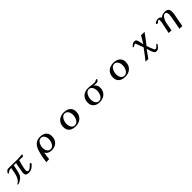

<svg xmlns="http://www.w3.org/2000/svg" viewBox="763 -2937 5474 5474"><g transform="rotate(-45 3500.0 -200.0)"><path d="M841 -153Q841 -146 838.5 -140Q836 -134 831 -128Q791 -76 732.5 -40Q674 -4 606 -4Q545 -4 510.5 -25.5Q476 -47 476 -115Q476 -129 478 -142Q480 -155 482 -168Q495 -242 508.5 -315Q522 -388 536 -461Q514 -461 491.5 -461.5Q469 -462 446 -462Q438 -424 430 -385.5Q422 -347 414 -309Q400 -241 384 -189.5Q368 -138 335 -97Q302 -56 238 -19Q219 -8 195.5 1.5Q172 11 149 11Q143 11 137 8Q131 5 131 -2Q131 -7 134 -10Q144 -14 155 -20Q166 -26 175 -32Q220 -67 248.5 -118Q277 -169 293.5 -228Q310 -287 319.5 -346.5Q329 -406 338 -459Q312 -458 285 -453.5Q258 -449 235 -435Q219 -425 204 -413Q189 -401 168 -401Q166 -401 163 -403Q160 -405 160 -408Q160 -421 173 -441.5Q186 -462 202.5 -479.5Q219 -497 231 -501Q249 -508 272.5 -508.5Q296 -509 315 -509Q396 -509 476.5 -507Q557 -505 638 -505Q663 -505 688 -506.5Q713 -508 738 -510Q760 -512 782.5 -514Q805 -516 827 -516Q829 -516 832.5 -515Q836 -514 836 -510V-508L816 -457Q807 -449 793 -449Q777 -449 762 -450.5Q747 -452 731 -453Q695 -456 658 -456Q637 -381 617 -305Q597 -229 586 -151Q585 -145 584.5 -138.5Q584 -132 584 -126Q584 -101 594 -77.5Q604 -54 634 -54Q661 -54 689 -71.5Q717 -89 741.5 -112.5Q766 -136 782 -155Q785 -159 788 -162Q791 -165 794 -168Q800 -174 809 -174Q817 -174 829 -168.5Q841 -163 841 -153Z M1682 -281Q1682 -323 1667.5 -366Q1653 -409 1622.5 -438Q1592 -467 1543 -467Q1501 -467 1469.5 -443.5Q1438 -420 1417 -383Q1396 -346 1386 -305Q1376 -264 1376 -228Q1376 -197 1384 -164.5Q1392 -132 1408.5 -104Q1425 -76 1451.5 -58.5Q1478 -41 1514 -41Q1558 -41 1589.5 -64.5Q1621 -88 1641.5 -125Q1662 -162 1672 -203.5Q1682 -245 1682 -281ZM1803 -279Q1803 -192 1767.5 -128.5Q1732 -65 1667.5 -30.5Q1603 4 1516 4Q1452 4 1400 -20Q1348 -44 1315 -102H1314Q1304 -45 1296 13Q1288 71 1283 129L1164 131Q1172 69 1183 6.5Q1194 -56 1207 -117Q1222 -190 1244.5 -259.5Q1267 -329 1303.5 -385Q1340 -441 1399 -474.5Q1458 -508 1546 -508Q1618 -508 1676.5 -483Q1735 -458 1769 -407Q1803 -356 1803 -279Z M2659 -288Q2659 -320 2650.5 -353.5Q2642 -387 2624 -416Q2606 -445 2579 -463Q2552 -481 2514 -481Q2469 -481 2436.5 -456Q2404 -431 2383 -392Q2362 -353 2351.5 -310Q2341 -267 2341 -230Q2341 -198 2349 -163.5Q2357 -129 2374 -99.5Q2391 -70 2418.5 -52Q2446 -34 2484 -34Q2531 -34 2564 -58.5Q2597 -83 2618 -122Q2639 -161 2649 -205Q2659 -249 2659 -288ZM2787 -287Q2787 -195 2747 -129.5Q2707 -64 2637.5 -29.5Q2568 5 2479 5Q2404 5 2344 -20Q2284 -45 2249 -97Q2214 -149 2214 -230Q2214 -322 2253 -387Q2292 -452 2361.5 -486.5Q2431 -521 2520 -521Q2594 -521 2654.5 -495.5Q2715 -470 2751 -418Q2787 -366 2787 -287Z M3633 -289Q3633 -321 3625 -355Q3617 -389 3599.5 -418Q3582 -447 3555.5 -465Q3529 -483 3491 -483Q3447 -483 3415 -457.5Q3383 -432 3362 -392.5Q3341 -353 3331 -309.5Q3321 -266 3321 -230Q3321 -199 3329 -165Q3337 -131 3353.5 -101.5Q3370 -72 3397 -53.5Q3424 -35 3461 -35Q3507 -35 3540 -60Q3573 -85 3593.5 -124Q3614 -163 3623.5 -207Q3633 -251 3633 -289ZM3863 -518Q3863 -511 3857 -503Q3841 -475 3820 -462Q3799 -449 3766 -449Q3739 -449 3712.5 -454Q3686 -459 3660 -463Q3704 -430 3729.5 -386.5Q3755 -343 3755 -287Q3755 -194 3715.5 -129.5Q3676 -65 3607 -31.5Q3538 2 3447 2Q3375 2 3319 -25Q3263 -52 3230.5 -104Q3198 -156 3198 -230Q3198 -321 3235.5 -386Q3273 -451 3340.5 -486Q3408 -521 3497 -521Q3558 -521 3619.5 -510Q3681 -499 3745 -499Q3766 -499 3781 -507Q3796 -515 3810 -523Q3824 -531 3839 -531Q3846 -531 3854.5 -529.5Q3863 -528 3863 -518Z M4659 -288Q4659 -320 4650.5 -353.5Q4642 -387 4624 -416Q4606 -445 4579 -463Q4552 -481 4514 -481Q4469 -481 4436.5 -456Q4404 -431 4383 -392Q4362 -353 4351.5 -310Q4341 -267 4341 -230Q4341 -198 4349 -163.5Q4357 -129 4374 -99.5Q4391 -70 4418.5 -52Q4446 -34 4484 -34Q4531 -34 4564 -58.5Q4597 -83 4618 -122Q4639 -161 4649 -205Q4659 -249 4659 -288ZM4787 -287Q4787 -195 4747 -129.5Q4707 -64 4637.5 -29.5Q4568 5 4479 5Q4404 5 4344 -20Q4284 -45 4249 -97Q4214 -149 4214 -230Q4214 -322 4253 -387Q4292 -452 4361.5 -486.5Q4431 -521 4520 -521Q4594 -521 4654.5 -495.5Q4715 -470 4751 -418Q4787 -366 4787 -287Z M5788 -15Q5788 -11 5787 -8Q5786 -5 5784 -2Q5767 27 5743 55.5Q5719 84 5689 102.5Q5659 121 5622 121Q5595 121 5575.5 105.5Q5556 90 5542.5 66.5Q5529 43 5520 17.5Q5511 -8 5504 -29Q5496 -55 5488 -80.5Q5480 -106 5472 -131Q5429 -72 5387.5 -11.5Q5346 49 5302 108L5191 107Q5253 25 5317 -55Q5381 -135 5440 -220Q5429 -257 5415 -293Q5401 -329 5387 -365Q5380 -385 5372 -410Q5364 -435 5355 -453Q5348 -466 5335 -466Q5317 -466 5302.5 -456Q5288 -446 5274 -436.5Q5260 -427 5241 -427Q5238 -427 5233.5 -430Q5229 -433 5229 -437Q5229 -447 5234.5 -454Q5240 -461 5246 -468Q5268 -490 5298 -510Q5328 -530 5360 -530Q5397 -530 5416 -522.5Q5435 -515 5451 -479Q5462 -454 5470 -420Q5478 -386 5483.5 -351.5Q5489 -317 5494 -289H5495Q5530 -345 5565 -401Q5600 -457 5631 -515H5773Q5713 -433 5652 -352Q5591 -271 5529 -191Q5535 -173 5546 -139Q5557 -105 5571.5 -67Q5586 -29 5600.5 2Q5615 33 5627 44Q5632 49 5637 52Q5642 55 5649 55Q5672 55 5689 42Q5706 29 5720 12.5Q5734 -4 5746.5 -17Q5759 -30 5772 -30Q5778 -30 5783 -25.5Q5788 -21 5788 -15Z M6734 -369Q6734 -301 6720 -234.5Q6706 -168 6693 -101Q6683 -44 6672.5 13.5Q6662 71 6652 129H6537Q6553 41 6569.5 -47Q6586 -135 6602 -223Q6609 -262 6615 -301Q6621 -340 6621 -380Q6621 -402 6613.5 -424Q6606 -446 6590 -460.5Q6574 -475 6549 -475Q6522 -475 6497.5 -455Q6473 -435 6453 -404.5Q6433 -374 6419 -343Q6405 -312 6399 -290Q6392 -262 6387 -232.5Q6382 -203 6377 -174Q6370 -131 6361 -87.5Q6352 -44 6344 0L6234 -6Q6251 -83 6268 -159.5Q6285 -236 6299 -312Q6305 -344 6309.5 -376Q6314 -408 6314 -440Q6314 -451 6311 -462Q6308 -473 6293 -473Q6274 -473 6260.5 -459.5Q6247 -446 6233.5 -432.5Q6220 -419 6199 -419Q6190 -419 6178 -426Q6166 -433 6166 -443Q6166 -453 6174 -461Q6201 -486 6236.5 -498Q6272 -510 6308 -510Q6340 -510 6367.5 -496.5Q6395 -483 6405 -450Q6442 -483 6485.5 -498Q6529 -513 6578 -513Q6651 -513 6692.5 -479.5Q6734 -446 6734 -369Z"/></g></svg>

Font: Kaisei Opti
Style: Bold
Weight: 700
Designer: Font-Kai, 金井和夫
Foundry: KAZUO KANAI
Version: Version 5.003